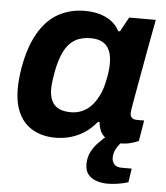

<svg xmlns="http://www.w3.org/2000/svg" viewBox="-52 -585 708 819"><g transform="rotate(5 302.0 -175.0)"><path d="M199 12Q146 12 105.5 -10Q65 -32 43.5 -75.5Q22 -119 22 -183Q22 -203 24 -224.5Q26 -246 30 -271Q46 -363 80.5 -422.5Q115 -482 165.5 -510Q216 -538 279 -538Q313 -538 341.5 -530Q370 -522 392 -506Q414 -490 428 -464H435L469 -526H583L559 -397Q552 -358 545 -319.5Q538 -281 532 -247Q526 -213 521 -186Q516 -159 513.5 -142Q511 -125 511 -121Q511 -107 518.5 -100.5Q526 -94 539 -94H571L556 -5Q543 1 522.5 6.5Q502 12 476 12Q449 12 428 2.5Q407 -7 395 -26Q390 -35 386.5 -46.5Q383 -58 382 -71H375Q342 -30 297 -9Q252 12 199 12ZM257 -102Q283 -102 306 -112.5Q329 -123 346.5 -143Q364 -163 377 -191.5Q390 -220 396 -255Q400 -273 401.5 -285.5Q403 -298 403.5 -307.5Q404 -317 404 -324Q404 -357 394.5 -379Q385 -401 365 -412.5Q345 -424 314 -424Q273 -424 245.5 -407.5Q218 -391 201 -357.5Q184 -324 174 -274Q170 -253 168 -238.5Q166 -224 165 -213.5Q164 -203 164 -195Q164 -149 186 -125.5Q208 -102 257 -102ZM438 188Q415 188 392.5 181Q370 174 356 157.5Q342 141 342 113Q342 84 353.5 61Q365 38 382.5 20Q400 2 416 -12H500L499 -8Q482 5 466.5 28Q451 51 451 75Q451 92 461 103.5Q471 115 493 115H536L527 174Q506 181 481.5 184.5Q457 188 438 188Z"/></g></svg>

Font: Archivo SemiBold
Style: Bold Italic
Weight: 700
Italic angle: -10°
Version: Version 2.001